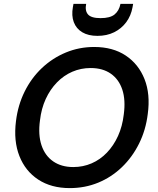

<svg xmlns="http://www.w3.org/2000/svg" viewBox="-20 -953 809 985"><path d="M338 12Q243 12 176.5 -31.5Q110 -75 79.5 -152.5Q49 -230 62 -332Q72 -414 106.5 -483.5Q141 -553 195 -604Q249 -655 317.5 -683.5Q386 -712 463 -712Q559 -712 625 -668Q691 -624 721.5 -547Q752 -470 738 -368Q728 -286 693.5 -216.5Q659 -147 605.5 -95.5Q552 -44 484 -16Q416 12 338 12ZM356 -96Q406 -96 450 -115Q494 -134 528.5 -170Q563 -206 585.5 -255.5Q608 -305 615 -366Q625 -440 607.5 -493Q590 -546 548.5 -575Q507 -604 445 -604Q395 -604 351 -585Q307 -566 272 -530Q237 -494 214.5 -445Q192 -396 185 -335Q175 -261 193 -207.5Q211 -154 253 -125Q295 -96 356 -96ZM480 -769Q433 -769 402 -787.5Q371 -806 358.5 -839.5Q346 -873 354 -917L357 -933H422Q415 -898 431.5 -879Q448 -860 496 -860Q545 -860 568 -879Q591 -898 598 -933H663L660 -916Q652 -872 627.5 -839Q603 -806 565.5 -787.5Q528 -769 480 -769Z"/></svg>

Font: DM Sans 11pt SemiBold
Style: Italic
Weight: 600
Italic angle: -10°
Version: Version 4.004;gftools[0.9.30]